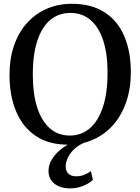

<svg xmlns="http://www.w3.org/2000/svg" viewBox="-20 -772 760 1039"><path d="M353.5 11Q245.5 12 174 -36Q102.5 -84 67 -169.5Q31.5 -255 31.5 -366.5Q31.5 -455 56.2 -526.2Q81 -597.5 126.5 -647.8Q172 -698 233.5 -724.8Q295 -751.5 368.5 -751.5Q475 -751.5 546 -705.5Q617 -659.5 652.5 -576.2Q688 -493 688 -380.5Q688 -292.5 663.2 -220.8Q638.5 -149 593.8 -97.5Q549 -46 487.8 -18Q426.5 10 353.5 11ZM358 -38.5Q419.5 -38.5 465.2 -77Q511 -115.5 536.5 -191.5Q562 -267.5 562 -380Q562 -481 538.5 -553Q515 -625 470.2 -663.5Q425.5 -702 360.5 -702Q299 -702 253.5 -665.2Q208 -628.5 182.8 -554Q157.5 -479.5 157.5 -367Q157.5 -265.5 180.8 -192Q204 -118.5 248.8 -78.5Q293.5 -38.5 358 -38.5ZM357 247.5Q327.5 247.5 301.2 237.2Q275 227 258.8 206Q242.5 185 242.5 153.5Q242.5 121.5 259.8 92.2Q277 63 306 39Q335 15 369.5 -1L398.5 -5L438.5 -1Q403 14 380.2 36.2Q357.5 58.5 346.5 82.8Q335.5 107 335.5 128Q335.5 153.5 350 167.8Q364.5 182 393 182Q416.5 182 435.8 174Q455 166 472 154.5L482.5 201Q466 219 432 233.2Q398 247.5 357 247.5Z"/></svg>

Font: Merriweather 36pt Medium
Style: Regular
Weight: 500
Version: Version 2.100